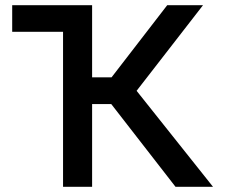

<svg xmlns="http://www.w3.org/2000/svg" viewBox="-20 -720 867 740"><path d="M224 -597.5H27V-700H335ZM656.5 0 369.5 -369.5 624.5 -700H762.5L506.5 -370L801 0ZM223 0V-700H335V-422H464.5V-319H335V0Z"/></svg>

Font: Geologica Cursive
Style: Regular
Weight: 400
Designer: Sindre Bremnes, Frode Helland
Foundry: Monokrom Skriftforlag AS
Version: Version 1.010;gftools[0.9.28]